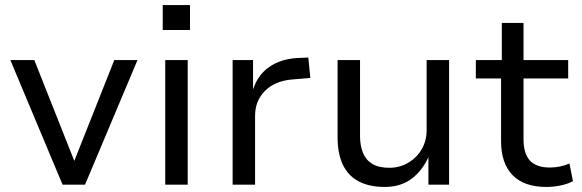

<svg xmlns="http://www.w3.org/2000/svg" viewBox="-20 -732 2306 761"><path d="M228 0 21 -494H116L277 -88H272L433 -494H525L317 0Z M625 -613V-712H733V-613ZM635 0V-494H724V0Z M902 0V-494H983V-380H984Q1002 -435 1047 -466.5Q1092 -498 1157 -502L1202 -504L1210 -423L1138 -417Q1069 -411 1030 -371.5Q991 -332 991 -273V0Z M1505 9Q1444 9 1402 -13Q1360 -35 1339 -79Q1318 -123 1318 -189V-494H1407V-193Q1407 -155 1418.5 -126.5Q1430 -98 1455.5 -82.5Q1481 -67 1523 -67Q1565 -67 1599 -87.5Q1633 -108 1652 -141.5Q1671 -175 1671 -216V-494H1760V0H1678V-109Q1653 -54 1610 -22.5Q1567 9 1505 9Z M2146 9Q2057 9 2011.5 -38Q1966 -85 1966 -172V-421H1866V-494H1969V-641H2055V-494H2232V-421H2055V-180Q2055 -123 2080.5 -95.5Q2106 -68 2159 -68Q2180 -68 2199.5 -72Q2219 -76 2237 -84L2251 -14Q2231 -3 2202.5 3Q2174 9 2146 9Z"/></svg>

Font: Nunito Sans 8pt
Style: Regular
Weight: 400
Version: Version 3.101;gftools[0.9.27]